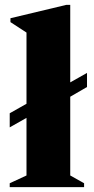

<svg xmlns="http://www.w3.org/2000/svg" viewBox="-20 -770 386 790"><path d="M20 0V-16L89 -48V-285L20 -246V-304L89 -343V-636L23 -679V-695L253 -750H269V-431L338 -470V-412L269 -372V-48L326 -16V0Z"/></svg>

Font: Spectral ExtraBold
Style: Regular
Weight: 800
Designer: Jean-Baptiste Levee
Foundry: Production Type
Version: Version 2.001